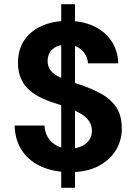

<svg xmlns="http://www.w3.org/2000/svg" viewBox="-20 -812 654 919"><path d="M273 87V-792H339V87ZM315 12Q239 12 179.5 -14Q120 -40 86 -90Q52 -140 50 -211H193Q194 -180 209 -155Q224 -130 250.5 -115.5Q277 -101 314 -101Q346 -101 369.5 -111.5Q393 -122 406.5 -141Q420 -160 420 -186Q420 -212 406.5 -232Q393 -252 369 -266.5Q345 -281 313 -293.5Q281 -306 244 -318Q154 -345 110 -391Q66 -437 66 -511Q66 -574 96 -619Q126 -664 180 -688Q234 -712 303 -712Q374 -712 427.5 -687.5Q481 -663 512.5 -617Q544 -571 546 -509H401Q400 -532 387.5 -552.5Q375 -573 353 -585.5Q331 -598 301 -598Q275 -599 253.5 -590Q232 -581 220 -563.5Q208 -546 208 -520Q208 -495 220 -478Q232 -461 254 -448.5Q276 -436 306 -425.5Q336 -415 371 -404Q424 -386 467.5 -361.5Q511 -337 537 -298Q563 -259 563 -195Q563 -140 534.5 -93Q506 -46 451 -17Q396 12 315 12Z"/></svg>

Font: DM Sans 9pt
Style: Bold
Weight: 700
Designer: Colophon Foundry, Jonny Pinhorn
Foundry: Colophon Foundry
Version: Version 4.004;gftools[0.9.30]